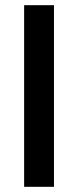

<svg xmlns="http://www.w3.org/2000/svg" viewBox="-20 -720 301 740"><path d="M73 0V-700H188V0Z"/></svg>

Font: Space Grotesk SemiBold
Style: Regular
Weight: 600
Designer: Florian Karsten
Foundry: Florian Karsten
Version: Version 2.000